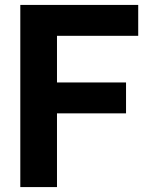

<svg xmlns="http://www.w3.org/2000/svg" viewBox="-20 -760 596 780"><path d="M62.5 0V-740H541.5V-614.5H211.5V-425H492V-299.5H211.5V0Z"/></svg>

Font: Encode Sans Semi Condensed
Style: Bold
Weight: 700
Width: 4
Designer: Multiple Designers
Foundry: Impallari Type
Version: Version 3.000; ttfautohint (v1.8.3) -l 8 -r 50 -G 200 -x 14 